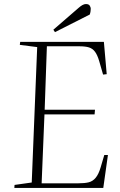

<svg xmlns="http://www.w3.org/2000/svg" viewBox="-20 -930 592 950"><path d="M164 -697 78 -708 80 -723H494L508 -563L490 -561L471 -627Q462 -658 450 -674Q438 -690 420 -695.5Q402 -701 372 -701H212L201 -387H450L448 -364H200L186 -23H368Q399 -23 419 -28Q439 -33 453.5 -50.5Q468 -68 478 -102L496 -163H514L491 0H51L52 -15L137 -27ZM370 -892Q379 -900 388 -905Q397 -910 405 -910Q419 -910 424 -902Q429 -894 429 -887Q429 -882 428 -874Q427 -866 424 -858L252 -771L244 -783Z"/></svg>

Font: Literata 60pt ExtraLight
Style: Italic
Weight: 250
Italic angle: -2°
Designer: Latin by Veronika Burian and Jose Scaglione. Greek by Irene Vlachou. Cyrillic by Vera Evstafieva
Foundry: TypeTogether
Version: Version 3.103;gftools[0.9.29]